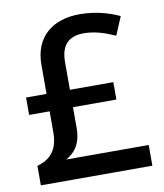

<svg xmlns="http://www.w3.org/2000/svg" viewBox="-82 -790 735 858"><g transform="rotate(-10 286.0 -361.5)"><path d="M336 -723C215 -723 130 -657 130 -530V-398H37V-319H130V-224C130 -140 91 -105 34 -88V0H540V-94H166C201 -114 236 -147 236 -225V-319H433V-398H236V-523C236 -604 275 -636 341 -636C391 -636 440 -619 482 -600L517 -683C469 -705 409 -723 336 -723Z"/></g></svg>

Font: Noto Sans Devanagari UI Medium
Style: Regular
Weight: 500
Designer: Jelle Bosma - Monotype Design Team
Foundry: Monotype Imaging Inc.
Version: Version 2.004